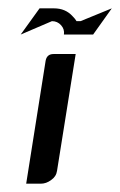

<svg xmlns="http://www.w3.org/2000/svg" viewBox="-20 -442 289 462"><path d="M29.8 -358.9 75.2 -421.9H109.9Q137.7 -421.9 154.8 -402.8Q161.6 -396 164.1 -391.1H173.8L249 -421.9L204.1 -358.9H133.8Q135.7 -371.6 127 -381.3Q118.2 -391.1 105 -391.1ZM43 0 89.8 -295.9Q92.8 -312 108.9 -312H162.1L117.2 -30.8Q115.2 -17.1 103 -8.8Q91.3 0 78.1 0Z"/></svg>

Font: Hhenum
Style: Italic
Weight: 400
Designer: T. Christopher White
Version: Version 1.0